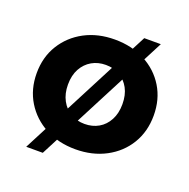

<svg xmlns="http://www.w3.org/2000/svg" viewBox="-121 -716 898 910"><g transform="rotate(20 327.5 -261.5)"><path d="M327.5 7.6Q242 7.6 175.5 -28Q109 -63.6 70.7 -126.2Q32.5 -188.8 32.5 -269.3Q32.5 -350.4 70.9 -412.6Q109.3 -474.8 175.5 -510.2Q241.8 -545.5 327.5 -545.5Q413.3 -545.5 480.1 -510.2Q546.9 -474.9 584.7 -412.7Q622.6 -350.6 622.6 -269.3Q622.6 -188.6 584.8 -126.1Q547 -63.6 480 -28Q413 7.6 327.5 7.6ZM327.5 -120.1Q367 -120.1 397.9 -137.9Q428.7 -155.6 446.8 -189.5Q464.8 -223.3 464.8 -269.2Q464.8 -316 446.8 -349.2Q428.7 -382.3 397.9 -400.1Q367 -417.8 327.8 -417.8Q288.7 -417.8 257.8 -400.1Q226.9 -382.3 208.6 -349.2Q190.3 -316 190.3 -269.2Q190.3 -223.3 208.6 -189.5Q226.9 -155.6 257.8 -137.9Q288.6 -120.1 327.5 -120.1ZM105.3 76 454.9 -599.1H538.5L188.9 76Z"/></g></svg>

Font: Montserrat Alternates Thin
Style: Regular
Weight: 100
Designer: Julieta Ulanovsky
Foundry: Julieta Ulanovsky
Version: Version 9.000